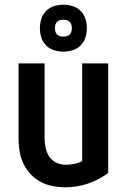

<svg xmlns="http://www.w3.org/2000/svg" viewBox="-20 -790 540 818"><path d="M259 8Q232 8 205 3Q178 -2 153.5 -15Q129 -28 110 -48.5Q91 -69 79.5 -93.5Q68 -118 63.5 -145.5Q59 -173 59 -200V-520H170V-200Q170 -180 174.5 -159.5Q179 -139 190 -122.5Q201 -106 220 -97Q239 -88 259 -88Q277 -88 295 -91.5Q313 -95 330 -103V-520H441V-53Q402 -24 355 -8Q308 8 259 8ZM250 -570Q230 -570 210.5 -576Q191 -582 176.5 -596.5Q162 -611 156 -630.5Q150 -650 150 -670Q150 -690 156 -709.5Q162 -729 176.5 -743.5Q191 -758 210.5 -764Q230 -770 250 -770Q270 -770 289.5 -764Q309 -758 323.5 -743.5Q338 -729 344 -709.5Q350 -690 350 -670Q350 -650 344 -630.5Q338 -611 323.5 -596.5Q309 -582 289.5 -576Q270 -570 250 -570ZM250 -634Q257 -634 264.5 -636Q272 -638 277 -643Q282 -648 284 -655.5Q286 -663 286 -670Q286 -677 284 -684.5Q282 -692 277 -697Q272 -702 264.5 -704Q257 -706 250 -706Q243 -706 235.5 -704Q228 -702 223 -697Q218 -692 216 -684.5Q214 -677 214 -670Q214 -663 216 -655.5Q218 -648 223 -643Q228 -638 235.5 -636Q243 -634 250 -634Z"/></svg>

Font: Moesevka
Style: Bold
Weight: 700
Monospace: yes
Designer: Belleve Invis
Foundry: Belleve Invis
Version: Version 32.5.0; ttfautohint (v1.8.4)